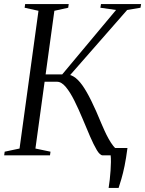

<svg xmlns="http://www.w3.org/2000/svg" viewBox="-28 -763 712 943"><path d="M505.5 160Q508.5 142 511 119.8Q513.5 97.5 515 75Q516.5 52.5 516.8 32.8Q517 13 515.5 0L481.5 -36H598Q591.5 14.5 583.8 52Q576 89.5 568.2 115.8Q560.5 142 554.5 160ZM476.5 0Q463 0 447.5 -26Q432 -52 414.2 -93.2Q396.5 -134.5 377.2 -180.8Q358 -227 337.5 -268.2Q317 -309.5 295.5 -335.5Q274 -361.5 252 -361.5H161.5L166 -397.5H277.5L542 -714L465 -725L468 -743H665L662 -725L596.5 -714L296.5 -371.5L288.5 -396.5Q312 -400 333.2 -387.2Q354.5 -374.5 375.8 -345Q397 -315.5 420.2 -268.2Q443.5 -221 470.5 -155Q476.5 -141 485.5 -121Q494.5 -101 505.5 -81.2Q516.5 -61.5 527.8 -47Q539 -32.5 548.5 -29.5L592 -18L590 0ZM-7.5 0 -5 -18 68 -33.5 161 -710 93 -725 95.5 -743H309.5L307 -725L239 -710L146 -33.5L220 -18L217.5 0Z"/></svg>

Font: Merriweather 144pt Light
Style: Italic
Weight: 300
Italic angle: -7.8°
Version: Version 2.101